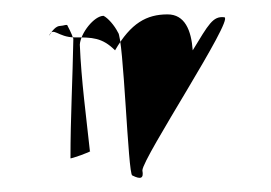

<svg xmlns="http://www.w3.org/2000/svg" viewBox="-20 -436 377 267"><path d="M48 -386C53 -394 58 -400 64 -400C68 -400 74 -403 74 -400C74 -400 80 -389 82 -382C81 -326 78 -272 78 -216C76 -214 110 -226 105 -226C100 -273 93 -324 91 -374C92 -390 111 -414 124 -414C130 -411 139 -401 144 -391C152 -384 158 -192 164 -192C176 -186 180 -188 178 -199C178 -216 306 -410 292 -412C276 -414 270 -402 248 -366C246 -394 237 -416 213 -416C184 -416 162 -404 140 -366C122 -384 108 -384 84 -384C60 -384 54 -400 48 -386Z"/></svg>

Font: Zinc
Style: Regular
Weight: 400
Version: Version 1